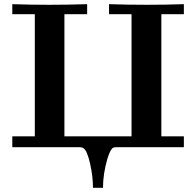

<svg xmlns="http://www.w3.org/2000/svg" viewBox="-20 -706 941 921"><path d="M39 0V-52H147V-638H39V-686Q128 -683 215 -683Q306 -683 398 -686V-638H289V-52H611V-638H503V-686Q594 -683 686 -683Q774 -683 862 -686V-638H754V-52H862V0H541Q529 0 523 2.5Q517 5 510 17.5Q503 30 495 56Q474 129 474 195H426Q426 141 412.5 80.5Q399 20 382 6Q375 0 359 0Z"/></svg>

Font: CMU Serif
Style: Bold
Weight: 700
Version: Version 0.7.0